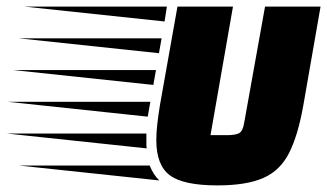

<svg xmlns="http://www.w3.org/2000/svg" viewBox="-242 -549 990 581"><path d="M416 12Q313 12 272 -18.5Q231 -49 231 -125Q231 -148 234 -174Q237 -200 242 -231L295 -529H463L395 -140H445Q470 -140 481.5 -146Q493 -152 497 -178L560 -529H728L676 -231Q660 -140 633 -86.5Q606 -33 555 -10.5Q504 12 416 12ZM256 -484 -168 -529H263ZM239 -388 -185 -433H247ZM222 -292 -202 -337H230ZM205 -196 -219 -241H213ZM202 -100 -222 -145H201V-125Q201 -118 201 -112Q201 -106 202 -100ZM240 -3 -184 -48H211Q222 -20 240 -3Z"/></svg>

Font: Faster One
Style: Regular
Weight: 400
Designer: Eduardo Rodriguez Tunni
Foundry: Eduardo Rodriguez Tunni
Version: Version 1.003; ttfautohint (v1.8.4.7-5d5b);gftools[0.9.23]